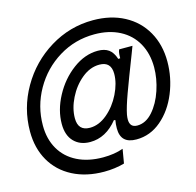

<svg xmlns="http://www.w3.org/2000/svg" viewBox="-132 -911 1264 1236"><g transform="rotate(-15 500.0 -292.5)"><path d="M17 -185Q17 -340 95 -475.5Q173 -611 305.5 -692Q438 -773 593 -773Q711 -773 800.5 -725.5Q890 -678 939 -591.5Q988 -505 988 -393Q988 -285 947 -184.5Q906 -84 832.5 -21.5Q759 41 667 41Q614 41 588 16Q562 -9 562 -60Q562 -89 567 -114L558 -117Q480 -20 375 -20Q308 -20 267.5 -61.5Q227 -103 227 -179Q227 -271 276.5 -363.5Q326 -456 406 -515.5Q486 -575 573 -575Q617 -575 644.5 -555.5Q672 -536 687 -490L700 -491Q700 -511 701 -518Q702 -534 708 -548H797Q785 -518 780 -503Q720 -349 688.5 -262.5Q657 -176 648 -129Q645 -111 645 -98Q645 -44 695 -44Q752 -44 798 -96Q844 -148 870 -226Q896 -304 896 -379Q896 -470 857.5 -539Q819 -608 747 -645.5Q675 -683 579 -683Q449 -683 341 -617Q233 -551 170 -440Q107 -329 107 -201Q107 -111 146 -43.5Q185 24 258 60.5Q331 97 430 97Q505 97 564 76L548 170Q484 188 413 188Q294 188 204 141.5Q114 95 65.5 10.5Q17 -74 17 -185ZM637 -405Q637 -486 559 -486Q497 -486 441.5 -440.5Q386 -395 352 -326.5Q318 -258 318 -193Q318 -109 397 -109Q457 -109 512.5 -155.5Q568 -202 602.5 -272Q637 -342 637 -405Z"/></g></svg>

Font: Open Sauce Sans
Style: Bold Italic
Weight: 700
Italic angle: -10°
Designer: Alfredo Marco Pradil
Foundry: Creative Sauce Fz LLC
Version: Version 1.477